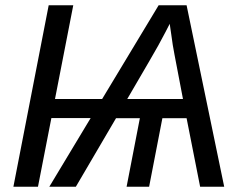

<svg xmlns="http://www.w3.org/2000/svg" viewBox="-20 -708 918 728"><path d="M30.8 0 164.6 -688H257.8L188.5 -332.5H367.2L581.5 -688H687.5L830.1 0H738.8L687.5 -259.8H595.7L545.4 0H460L510.3 -259.8H419.9L267.6 0H167L323.7 -260.3H174.8L124 0ZM623.5 -617.7Q622.1 -614.3 607.4 -586.4Q592.8 -558.6 579.8 -534.9Q566.9 -511.2 462.4 -332.5H673.8L641.6 -501Q634.8 -535.2 629.4 -577.1Z"/></svg>

Font: Liberation Sans
Style: Italic
Weight: 400
Italic angle: -12°
Designer: Steve Matteson
Foundry: Ascender Corporation
Version: Version 2.1.5